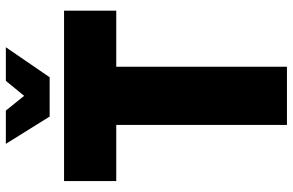

<svg xmlns="http://www.w3.org/2000/svg" viewBox="-188 -788 977 640"><g transform="rotate(-90 300.0 -468.5)"><path d="M203 0V-569H16V-743H584V-569H397V0ZM231 -791 140 -937H251L300 -876L350 -937H462L362 -791Z"/></g></svg>

Font: Exo Thin Black
Style: Regular
Weight: 900
Version: Version 2.000